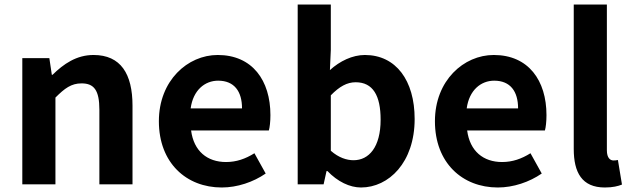

<svg xmlns="http://www.w3.org/2000/svg" viewBox="-20 -818 2802 852"><path d="M79 0H226V-385C267 -426 296 -448 342 -448C397 -448 421 -418 421 -331V0H568V-349C568 -490 516 -574 395 -574C319 -574 262 -534 213 -486H210L199 -560H79Z M964 14C1033 14 1104 -10 1159 -48L1109 -138C1069 -113 1029 -99 983 -99C900 -99 840 -147 828 -239H1173C1177 -252 1180 -279 1180 -307C1180 -461 1100 -574 946 -574C813 -574 685 -461 685 -280C685 -95 807 14 964 14ZM826 -337C837 -418 889 -460 948 -460C1020 -460 1054 -412 1054 -337Z M1582 14C1705 14 1820 -97 1820 -290C1820 -461 1737 -574 1599 -574C1544 -574 1488 -547 1444 -507L1448 -597V-798H1301V0H1416L1429 -59H1433C1478 -12 1532 14 1582 14ZM1549 -107C1519 -107 1483 -118 1448 -149V-395C1486 -434 1520 -453 1558 -453C1635 -453 1669 -394 1669 -287C1669 -165 1617 -107 1549 -107Z M2189 14C2258 14 2329 -10 2384 -48L2334 -138C2294 -113 2254 -99 2208 -99C2125 -99 2065 -147 2053 -239H2398C2402 -252 2405 -279 2405 -307C2405 -461 2325 -574 2171 -574C2038 -574 1910 -461 1910 -280C1910 -95 2032 14 2189 14ZM2051 -337C2062 -418 2114 -460 2173 -460C2245 -460 2279 -412 2279 -337Z M2664 14C2699 14 2723 8 2740 1L2722 -108C2712 -106 2708 -106 2702 -106C2688 -106 2673 -117 2673 -151V-798H2526V-157C2526 -53 2562 14 2664 14Z"/></svg>

Font: Source Han Sans JP
Style: Bold
Weight: 700
Designer: Ryoko NISHIZUKA 西塚涼子 (kana, bopomofo & ideographs); Paul D. Hunt (Latin, Greek & Cyrillic); Sandoll Communications 산돌커뮤니
Foundry: Adobe
Version: Version 2.002;hotconv 1.0.116;makeotfexe 2.5.65601